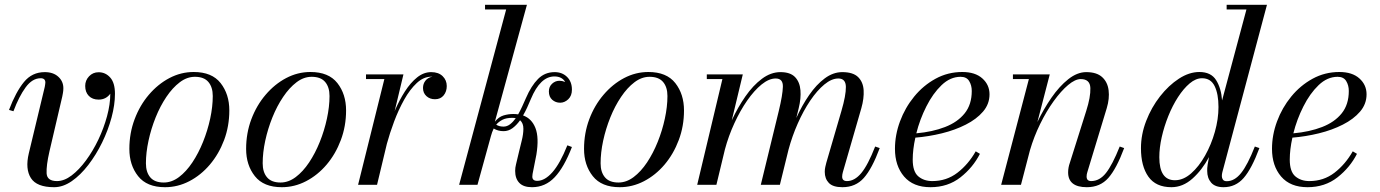

<svg xmlns="http://www.w3.org/2000/svg" viewBox="-20 -770 5752 800"><path d="M186 -139Q172.5 -80 174.2 -47.8Q176 -15.5 217.5 -15.5Q247.5 -15.5 278.5 -39Q309.5 -62.5 338.2 -101.5Q367 -140.5 389.8 -188.2Q412.5 -236 426 -285.8Q439.5 -335.5 439.5 -379V-379.5Q421.5 -355 391 -355Q365 -355 350 -370.5Q335 -386 335 -412Q335 -435 351 -452Q367 -469 391 -469Q419.5 -469 439.2 -447Q459 -425 459 -379Q459 -333.5 444.8 -280.5Q430.5 -227.5 405.5 -176.2Q380.5 -125 348 -82.8Q315.5 -40.5 279 -15.2Q242.5 10 205.5 10Q133 10 108.8 -28Q84.5 -66 100 -131L166.5 -408Q167 -412.5 168 -417.2Q169 -422 169 -426Q169 -444 149.5 -444Q114.5 -444 86.8 -406Q59 -368 36 -306.5L17.5 -312Q46 -387 79.8 -428.2Q113.5 -469.5 166.5 -469.5Q202 -469.5 223 -450.2Q244 -431 244 -402.5Q244 -391.5 242.2 -382.5Q240.5 -373.5 239.5 -368Z M667.5 10Q592 10 555.5 -36Q519 -82 519 -149.5Q519 -215 540.8 -273Q562.5 -331 600.2 -375.2Q638 -419.5 686 -444.8Q734 -470 787 -470Q863 -470 899.2 -423.8Q935.5 -377.5 935.5 -310Q935.5 -244.5 913.8 -186.5Q892 -128.5 854.5 -84.2Q817 -40 768.8 -15Q720.5 10 667.5 10ZM662.5 -9.5Q695.5 -9.5 725.8 -32.2Q756 -55 781.5 -93.2Q807 -131.5 826 -178.8Q845 -226 855.8 -275.8Q866.5 -325.5 866.5 -370Q866.5 -407 848.2 -428.5Q830 -450 792 -450Q759 -450 729 -427.2Q699 -404.5 673.2 -366.2Q647.5 -328 628.5 -280.8Q609.5 -233.5 598.8 -183.8Q588 -134 588 -89.5Q588 -52.5 606.2 -31Q624.5 -9.5 662.5 -9.5Z M1154 10Q1078.5 10 1042 -36Q1005.5 -82 1005.5 -149.5Q1005.5 -215 1027.2 -273Q1049 -331 1086.8 -375.2Q1124.5 -419.5 1172.5 -444.8Q1220.5 -470 1273.5 -470Q1349.5 -470 1385.8 -423.8Q1422 -377.5 1422 -310Q1422 -244.5 1400.2 -186.5Q1378.5 -128.5 1341 -84.2Q1303.5 -40 1255.2 -15Q1207 10 1154 10ZM1149 -9.5Q1182 -9.5 1212.2 -32.2Q1242.5 -55 1268 -93.2Q1293.5 -131.5 1312.5 -178.8Q1331.5 -226 1342.2 -275.8Q1353 -325.5 1353 -370Q1353 -407 1334.8 -428.5Q1316.5 -450 1278.5 -450Q1245.5 -450 1215.5 -427.2Q1185.5 -404.5 1159.8 -366.2Q1134 -328 1115 -280.8Q1096 -233.5 1085.2 -183.8Q1074.5 -134 1074.5 -89.5Q1074.5 -52.5 1092.8 -31Q1111 -9.5 1149 -9.5Z M1581.5 -440.5H1505V-460H1661L1624.5 -307.5Q1643.5 -352 1667 -388.8Q1690.5 -425.5 1718 -447.5Q1745.5 -469.5 1776.5 -469.5Q1807 -469.5 1824.2 -452.8Q1841.5 -436 1841.5 -411.5Q1841.5 -388.5 1828.5 -372.5Q1815.5 -356.5 1792.5 -356.5Q1771 -356.5 1756.8 -369.5Q1742.5 -382.5 1742.5 -403.5Q1742.5 -421 1752.8 -434Q1763 -447 1781.5 -450.5Q1779.5 -450.5 1777.5 -450.5Q1745 -450.5 1716.5 -424Q1688 -397.5 1664.2 -355Q1640.5 -312.5 1622.2 -263.8Q1604 -215 1592 -171L1551 0H1472Z M2363 -157.5Q2330.5 -73 2291.2 -31.5Q2252 10 2196.5 10Q2161 10 2143.8 -8Q2126.5 -26 2126.5 -58Q2126.5 -71.5 2130 -85L2143 -139.5Q2147.5 -159 2154 -184.5Q2160.5 -210 2160.8 -233.2Q2161 -256.5 2147 -269Q2132.5 -248.5 2115.5 -236Q2098.5 -223.5 2078 -223.5Q2055 -223.5 2037 -234.5Q2033.5 -227 2030.5 -219Q2027.5 -211 2025.5 -203L1969.5 0H1893L2089 -730.5H2001V-750H2175.5L2042 -263Q2058 -283 2078 -289Q2098 -295 2119 -295Q2129.5 -295 2139 -293.5Q2147.5 -308.5 2155.5 -325.8Q2163.5 -343 2171.5 -361.5Q2193.5 -412.5 2221.8 -441Q2250 -469.5 2291 -469.5Q2322.5 -469.5 2342.8 -449.5Q2363 -429.5 2363 -396.5Q2363 -371 2347.8 -356.5Q2332.5 -342 2314 -342Q2295 -342 2281 -354.2Q2267 -366.5 2267 -389Q2267 -408.5 2280.2 -421Q2293.5 -433.5 2311 -433.5Q2322.5 -433.5 2335 -428.5Q2321.5 -451.5 2290 -451.5Q2231 -451.5 2192 -357.5Q2184.5 -339.5 2176.5 -322Q2168.5 -304.5 2159.5 -289Q2195.5 -276 2211 -236.5Q2226.5 -197 2215 -126L2199 -45Q2198 -39 2198 -34Q2198 -16.5 2218.5 -16.5Q2250 -16.5 2281.8 -52.5Q2313.5 -88.5 2344 -164.5ZM2114.5 -279Q2089 -279 2073.2 -270.8Q2057.5 -262.5 2047.5 -250.5Q2059.5 -242.5 2078 -242.5Q2092.5 -242.5 2105 -252Q2117.5 -261.5 2129 -277.5Q2122.5 -279 2114.5 -279Z M2562 10Q2486.5 10 2450 -36Q2413.5 -82 2413.5 -149.5Q2413.5 -215 2435.2 -273Q2457 -331 2494.8 -375.2Q2532.5 -419.5 2580.5 -444.8Q2628.5 -470 2681.5 -470Q2757.5 -470 2793.8 -423.8Q2830 -377.5 2830 -310Q2830 -244.5 2808.2 -186.5Q2786.5 -128.5 2749 -84.2Q2711.5 -40 2663.2 -15Q2615 10 2562 10ZM2557 -9.5Q2590 -9.5 2620.2 -32.2Q2650.5 -55 2676 -93.2Q2701.5 -131.5 2720.5 -178.8Q2739.5 -226 2750.2 -275.8Q2761 -325.5 2761 -370Q2761 -407 2742.8 -428.5Q2724.5 -450 2686.5 -450Q2653.5 -450 2623.5 -427.2Q2593.5 -404.5 2567.8 -366.2Q2542 -328 2523 -280.8Q2504 -233.5 2493.2 -183.8Q2482.5 -134 2482.5 -89.5Q2482.5 -52.5 2500.8 -31Q2519 -9.5 2557 -9.5Z M3229.5 0H3150L3225 -308Q3241 -374 3242 -408.5Q3243 -443 3212 -443Q3184 -443 3153.2 -418Q3122.5 -393 3093.2 -351Q3064 -309 3039.8 -256.2Q3015.5 -203.5 3000.5 -147.5L2965 0H2885L2990 -440.5H2925V-460H3075L3029 -268.5Q3054 -322.5 3085.8 -368.2Q3117.5 -414 3154.8 -441.8Q3192 -469.5 3232 -469.5Q3273 -469.5 3292.8 -448.8Q3312.5 -428 3315.2 -394Q3318 -360 3308 -319.5L3298 -278.5Q3321.5 -330.5 3351.5 -374Q3381.5 -417.5 3416.5 -443.5Q3451.5 -469.5 3489.5 -469.5Q3534.5 -469.5 3555.5 -448.8Q3576.5 -428 3578.5 -394Q3580.5 -360 3569 -319.5L3492 -53Q3489 -42.5 3489 -34Q3489 -15.5 3509 -15.5Q3541 -15.5 3568.8 -49Q3596.5 -82.5 3626.5 -159.5L3645.5 -153Q3613.5 -67 3579.2 -28.5Q3545 10 3490 10Q3450.5 10 3433.5 -7.8Q3416.5 -25.5 3416.5 -54Q3416.5 -65 3418.8 -74.8Q3421 -84.5 3423 -92L3486 -308Q3505 -373 3504.5 -408Q3504 -443 3473 -443Q3445 -443 3414.8 -418Q3384.5 -393 3356 -350.8Q3327.5 -308.5 3304 -255.5Q3280.5 -202.5 3265.5 -146.5Z M3783 -105Q3783 -55 3806.2 -35.2Q3829.5 -15.5 3864.5 -15.5Q3924 -15.5 3969.2 -50.2Q4014.5 -85 4045.5 -139.5L4063 -129Q4034 -72 3981.8 -31Q3929.5 10 3857 10Q3785 10 3747 -34.5Q3709 -79 3709 -150Q3709 -207.5 3730 -264.2Q3751 -321 3789 -367.5Q3827 -414 3878.2 -442Q3929.5 -470 3989.5 -470Q4043.5 -470 4073.2 -443.2Q4103 -416.5 4103 -377Q4103 -336.5 4076 -305Q4049 -273.5 4004.2 -250.8Q3959.5 -228 3904.5 -214.5Q3849.5 -201 3794 -196.5Q3783 -147 3783 -105ZM3982.5 -450Q3939.5 -450 3903.2 -415.2Q3867 -380.5 3839.8 -326.5Q3812.5 -272.5 3798 -214.5Q3865.5 -220.5 3917.8 -240.8Q3970 -261 3999.5 -297.8Q4029 -334.5 4029 -391Q4029 -414.5 4018.2 -432.2Q4007.5 -450 3982.5 -450Z M4267 -440.5H4200.5V-460H4354L4302.5 -261.5Q4328 -315 4361 -362.8Q4394 -410.5 4431.2 -440Q4468.5 -469.5 4506 -469.5Q4549.5 -469.5 4572.2 -448.8Q4595 -428 4599.2 -393.8Q4603.5 -359.5 4591.5 -319.5L4510.5 -52.5Q4507.5 -43.5 4507.5 -34.5Q4507.5 -15.5 4526.5 -15.5Q4561.5 -15.5 4588.2 -49.2Q4615 -83 4645.5 -159.5L4664 -153Q4632 -67 4598 -28.5Q4564 10 4508.5 10Q4430.5 10 4430.5 -52Q4430.5 -62.5 4432.5 -72.8Q4434.5 -83 4437 -89.5L4506 -308Q4524.5 -366 4523.2 -403.2Q4522 -440.5 4483 -440.5Q4460 -440.5 4430.5 -415.8Q4401 -391 4370.5 -348.8Q4340 -306.5 4314 -253.5Q4288 -200.5 4271.5 -144L4234 0H4151.5Z M5227.5 -153Q5195.5 -67 5162 -28.5Q5128.5 10 5078 10Q5043 10 5026.5 -9Q5010 -28 5010 -58Q5010 -62 5010.2 -69.5Q5010.5 -77 5012 -85L5017.5 -115.5Q4989 -62 4948.8 -26Q4908.5 10 4861 10Q4796 10 4765 -33.8Q4734 -77.5 4734 -152.5Q4734 -210 4755.8 -266.2Q4777.5 -322.5 4813.5 -368.5Q4849.5 -414.5 4892.2 -442.2Q4935 -470 4977.5 -470Q5026 -470 5047.2 -436Q5068.5 -402 5072 -351.5L5173.5 -730.5H5091V-750H5259L5073 -52Q5071 -44.5 5071 -36Q5071 -28 5075.5 -21.5Q5080 -15 5091.5 -15Q5124 -15 5151.2 -49Q5178.5 -83 5208.5 -159.5ZM5057 -324Q5057 -378.5 5041 -411.2Q5025 -444 4988.5 -444Q4962.5 -444 4937 -422.5Q4911.5 -401 4888.5 -365.5Q4865.5 -330 4848 -286.5Q4830.5 -243 4820.5 -198.5Q4810.5 -154 4810.5 -115Q4810.5 -19 4875.5 -19Q4910.5 -19 4943 -47.5Q4975.5 -76 5001.2 -121.8Q5027 -167.5 5042 -220.8Q5057 -274 5057 -324Z M5354 -105Q5354 -55 5377.2 -35.2Q5400.5 -15.5 5435.5 -15.5Q5495 -15.5 5540.2 -50.2Q5585.5 -85 5616.5 -139.5L5634 -129Q5605 -72 5552.8 -31Q5500.5 10 5428 10Q5356 10 5318 -34.5Q5280 -79 5280 -150Q5280 -207.5 5301 -264.2Q5322 -321 5360 -367.5Q5398 -414 5449.2 -442Q5500.5 -470 5560.5 -470Q5614.5 -470 5644.2 -443.2Q5674 -416.5 5674 -377Q5674 -336.5 5647 -305Q5620 -273.5 5575.2 -250.8Q5530.5 -228 5475.5 -214.5Q5420.5 -201 5365 -196.5Q5354 -147 5354 -105ZM5553.5 -450Q5510.5 -450 5474.2 -415.2Q5438 -380.5 5410.8 -326.5Q5383.5 -272.5 5369 -214.5Q5436.5 -220.5 5488.8 -240.8Q5541 -261 5570.5 -297.8Q5600 -334.5 5600 -391Q5600 -414.5 5589.2 -432.2Q5578.5 -450 5553.5 -450Z"/></svg>

Font: Bodoni* 11pt
Style: Italic
Weight: 400
Italic angle: -13°
Version: Version 2.3